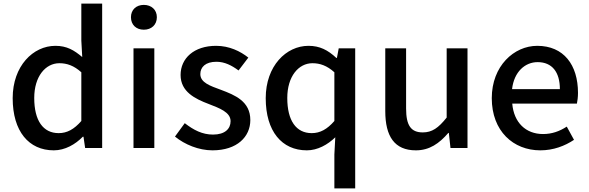

<svg xmlns="http://www.w3.org/2000/svg" viewBox="-20 -817 3252 1060"><path d="M277 13C339 13 396 -20 437 -62H441L450 0H544V-797H429V-593L434 -502C389 -540 349 -564 286 -564C163 -564 50 -453 50 -275C50 -92 139 13 277 13ZM304 -82C218 -82 169 -151 169 -276C169 -395 231 -468 308 -468C349 -468 388 -455 429 -418V-149C389 -103 350 -82 304 -82Z M774 -653C816 -653 846 -680 846 -722C846 -763 816 -790 774 -790C732 -790 703 -763 703 -722C703 -680 732 -653 774 -653ZM717 0H832V-550H717Z M1153 13C1289 13 1362 -62 1362 -154C1362 -258 1277 -292 1200 -321C1140 -343 1086 -361 1086 -408C1086 -446 1114 -476 1175 -476C1220 -476 1259 -456 1297 -428L1351 -499C1307 -534 1246 -564 1173 -564C1051 -564 977 -495 977 -403C977 -310 1058 -271 1132 -243C1191 -220 1253 -198 1253 -148C1253 -106 1222 -74 1156 -74C1097 -74 1049 -99 1000 -137L946 -63C1000 -19 1077 13 1153 13Z M1826 223H1941V-550H1850L1840 -497H1837C1790 -541 1745 -564 1683 -564C1560 -564 1447 -453 1447 -275C1447 -92 1536 13 1674 13C1733 13 1789 -18 1831 -59L1826 36ZM1701 -82C1615 -82 1566 -151 1566 -276C1566 -395 1628 -468 1705 -468C1746 -468 1785 -455 1826 -418V-149C1786 -103 1747 -82 1701 -82Z M2276 13C2351 13 2405 -25 2455 -83H2458L2467 0H2561V-550H2446V-168C2400 -110 2365 -86 2314 -86C2249 -86 2222 -124 2222 -218V-550H2107V-204C2107 -64 2158 13 2276 13Z M2963 13C3035 13 3098 -11 3149 -45L3109 -118C3069 -92 3027 -77 2978 -77C2883 -77 2817 -140 2808 -245H3165C3168 -259 3171 -281 3171 -304C3171 -459 3092 -564 2946 -564C2818 -564 2695 -453 2695 -275C2695 -93 2814 13 2963 13ZM2807 -325C2818 -421 2879 -474 2948 -474C3028 -474 3071 -419 3071 -325Z"/></svg>

Font: Noto Sans JP Medium
Style: Regular
Weight: 500
Designer: Ryoko NISHIZUKA  (kana, bopomofo & ideographs); Paul D. Hunt (Latin, Greek & Cyrillic); Sandoll Communications , Soo-you
Foundry: Adobe
Version: Version 2.002;hotconv 1.0.116;makeotfexe 2.5.65601